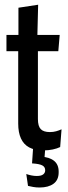

<svg xmlns="http://www.w3.org/2000/svg" viewBox="-20 -646 296 833"><path d="M168 6.5Q130.5 6.5 106.5 -6.5Q82.5 -19.5 70.8 -45.5Q59 -71.5 59 -109.5V-480H144.5V-129.5Q144.5 -98.5 156.8 -85.8Q169 -73 196.5 -73Q211 -73 223.5 -76.5Q236 -80 247 -85L241 -8Q227.5 -1.5 208.8 2.5Q190 6.5 168 6.5ZM8 -424V-494.5H239L233 -424ZM60 -487V-612.5L145.5 -625.5L142 -487ZM177 -10.5 171.5 57.5 134 35Q140.5 34 146 33.5Q151.5 33 157.5 33.5Q194 35.5 214.2 51.5Q234.5 67.5 234.5 98.5V101.5Q234.5 135 212.2 151.2Q190 167.5 151.5 167.5Q137 167.5 124.2 165.2Q111.5 163 101.5 160.5L94 109Q104 112.5 116 115Q128 117.5 139.5 117.5Q158.5 117.5 167.2 110.8Q176 104 176 93.5V92.5Q176 78.5 163.8 71.8Q151.5 65 121 63Q121 63 120 63Q119 63 119 63L124 -10.5Z"/></svg>

Font: Anek Latin Condensed Medium
Style: Regular
Weight: 500
Width: 3
Designer: Yesha Goshar
Foundry: Ek Type
Version: Version 1.003